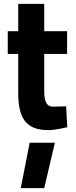

<svg xmlns="http://www.w3.org/2000/svg" viewBox="-20 -659 390 990"><path d="M326 -381V-498H208V-639H74V-498H20V-381H74V-178C74 -44 119 12 230 12C265 12 327 -3 327 -3L321 -111C321 -111 278 -109 250 -109C223 -109 208 -135 208 -185V-381ZM87 311H208L263 77H133Z"/></svg>

Font: TitilliumMaps29L
Style: 999 wt
Weight: 900
Designer: Campivisivi
Foundry: Accademia di Belle Arti di Urbino and students of MA course of Visual design